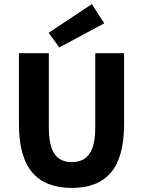

<svg xmlns="http://www.w3.org/2000/svg" viewBox="-20 -914 705 946"><path d="M333.8 12Q270.7 12 221.9 -6.6Q173.1 -25.2 140 -63.2Q107 -101.1 90.1 -160.7Q73.3 -220.3 73.3 -302V-651.8H220.6V-287Q220.6 -223.1 233.9 -185.7Q247.1 -148.2 272.2 -131.7Q297.3 -115.2 333.8 -115.2Q370.4 -115.2 396.1 -131.7Q421.8 -148.2 435.5 -185.7Q449.3 -223.1 449.3 -287V-651.8H591.3V-302Q591.3 -220.3 574.8 -160.7Q558.3 -101.1 525.9 -63.2Q493.6 -25.2 445.2 -6.6Q396.8 12 333.8 12ZM271.9 -680.3 219.6 -752.4 432.6 -893.8 493.8 -798.9Z"/></svg>

Font: Source Sans 3 Variable
Style: Regular
Weight: 200
Designer: Paul D. Hunt
Foundry: Adobe Systems Incorporated
Version: Version 3.026